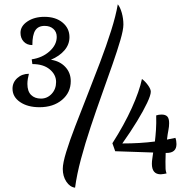

<svg xmlns="http://www.w3.org/2000/svg" viewBox="-20 -788 903 890"><path d="M163 -291Q108 -291 73 -315Q38 -339 38 -377Q38 -406 60 -426Q82 -446 114 -446Q111 -435 109 -422.5Q107 -410 107 -399Q107 -365 124 -348Q141 -331 170 -331Q199 -331 219.5 -353Q240 -375 240 -408Q240 -442 210.5 -466.5Q181 -491 130 -491L127 -513Q176 -520 209.5 -550Q243 -580 243 -617Q243 -640 227.5 -654Q212 -668 187 -668Q157 -668 143.5 -647Q130 -626 130 -579Q105 -579 90 -595Q75 -611 75 -636Q75 -667 107 -688.5Q139 -710 186 -710Q238 -710 270 -683.5Q302 -657 302 -616Q302 -582 279 -555Q256 -528 216 -511Q257 -505 282.5 -478Q308 -451 308 -412Q308 -359 267.5 -325Q227 -291 163 -291ZM526 -768Q537 -755 544.5 -728.5Q552 -702 552 -674Q552 -650 538 -602Q524 -554 501.5 -489.5Q479 -425 452.5 -351Q426 -277 400.5 -200.5Q375 -124 355.5 -51.5Q336 21 328 82Q304 79 287.5 54Q271 29 271 -5Q271 -32 287 -84Q303 -136 329 -203.5Q355 -271 385 -347Q415 -423 444 -499.5Q473 -576 495 -645.5Q517 -715 526 -768ZM514 -87 501 -124Q556 -210 591 -287.5Q626 -365 638 -422Q653 -411 666 -393Q679 -375 679 -363Q679 -347 662 -311Q645 -275 615.5 -226.5Q586 -178 547 -123Q629 -123 698 -132Q701 -156 703 -186Q705 -216 704 -253Q716 -257 729 -257Q747 -257 755.5 -248Q764 -239 764 -217Q764 -201 760.5 -184Q757 -167 754 -141Q773 -145 793 -149Q798 -136 798 -120Q798 -79 752 -79H748Q747 -60 747 -39Q747 -14 747.5 -4.5Q748 5 752 16Q746 17 738.5 18.5Q731 20 725 20Q684 20 684 -29Q684 -40 686 -52.5Q688 -65 690 -81Z"/></svg>

Font: Merienda Light
Style: Regular
Weight: 300
Designer: Eduardo Rodriguez Tunni
Foundry: Eduardo Rodriguez Tunni
Version: Version 2.001; ttfautohint (v1.8.4.7-5d5b)